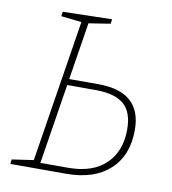

<svg xmlns="http://www.w3.org/2000/svg" viewBox="-79 -762 746 831"><g transform="rotate(10 294.0 -346.5)"><path d="M22 0 24 -20 119 -34 218 -658 128 -668 131 -688 347 -693 344 -673 249 -658 209 -406H337Q527 -406 527 -238Q527 -126 458.5 -63Q390 0 267 0ZM330 -379H205L149 -27H271Q378 -27 436 -82.5Q494 -138 494 -234Q494 -311 454 -345Q414 -379 330 -379Z"/></g></svg>

Font: Bitter ExtraLight
Style: Italic
Weight: 200
Italic angle: -9°
Designer: Sol Matas, and Bitter project Authors
Foundry: Sol Matas
Version: Version 2.001